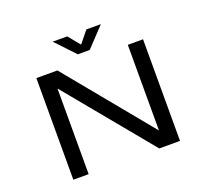

<svg xmlns="http://www.w3.org/2000/svg" viewBox="-145 -1064 1341 1243"><g transform="rotate(-20 525.0 -443.0)"><path d="M668 -885.5 543 -753H461L336 -885.5H436L502.5 -804.5L568 -885.5ZM786 -700H891V0H748L261.5 -590V0H156V-700H301L786 -110Z"/></g></svg>

Font: League Mono Extended
Style: Regular
Weight: 400
Width: 9
Designer: Tyler Finck
Foundry: The League of Moveable Type / Tyler Finck
Version: Version 2.210